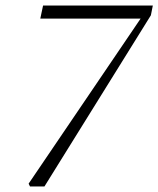

<svg xmlns="http://www.w3.org/2000/svg" viewBox="-20 -671 570 691"><path d="M88 0 83 -10 486 -604H125L135 -651H530L523 -616L140 0Z"/></svg>

Font: Source Serif 4 SmText Light
Style: Italic
Weight: 300
Italic angle: -12°
Designer: Frank Grießhammer
Foundry: Adobe
Version: Version 4.005;hotconv 1.1.0;makeotfexe 2.6.0